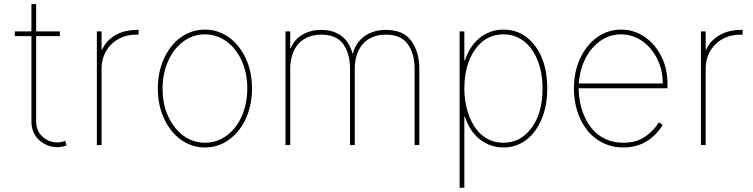

<svg xmlns="http://www.w3.org/2000/svg" viewBox="-20 -696 3611 921"><path d="M51.1 -522.7V-545.5H130.7V-676.1H153.4V-545.5H267V-522.7H153.4V-115.1Q153.4 -67.5 184.3 -40.1Q214.8 -12.8 255.7 -12.8Q270.6 -12.8 292.6 -19.9L299.7 1.4Q289.1 5.3 278.8 7.6Q268.5 9.9 255.7 9.9Q206 9.9 168 -23.8Q130.7 -57.5 130.7 -115.1V-522.7Z M444.6 0V-545.5H467.3V-458.8H470.2Q480.8 -482.6 498.4 -500.2Q516 -517.8 537.6 -529.5Q559.3 -541.2 584 -546.9Q608.7 -552.6 633.5 -552.6H644.9V-529.8H633.5Q597.3 -529.8 566.9 -517.8Q536.6 -505.7 514.4 -483.8Q492.2 -462 479.8 -432.2Q467.3 -402.3 467.3 -366.5V0Z M767 -415.8Q780.9 -446 800.4 -471.4Q820 -496.8 844.8 -515.1Q869.7 -533.4 899.3 -543.7Q929 -554 963.1 -554Q997.2 -554 1026.8 -543.5Q1056.5 -533 1081.3 -514.6Q1106.2 -496.1 1125.7 -470.7Q1145.2 -445.3 1159.1 -415.5Q1188.9 -351.6 1188.9 -271.3Q1188.9 -236.2 1182.5 -201.5Q1176.1 -166.9 1162.8 -134.9Q1149.5 -103 1128.6 -75.1Q1107.6 -47.2 1078.5 -25.9Q1027.3 11.4 963.1 11.4Q929 11.4 899.3 0.9Q869.7 -9.6 844.8 -28.1Q820 -46.5 800.4 -71.9Q780.9 -97.3 767 -127.1Q737.2 -191.1 737.2 -271.3Q737.2 -351.6 767 -415.8ZM786.6 -138.5Q800.1 -109.4 818.4 -85.8Q836.6 -62.1 859 -45.6Q881.4 -29.1 907.7 -20.2Q933.9 -11.4 963.1 -11.4Q1021 -11.4 1067.1 -45.5Q1090.2 -62.5 1108.5 -85.9Q1126.8 -109.4 1139.6 -138.3Q1152.3 -167.3 1159.3 -200.8Q1166.2 -234.4 1166.2 -271.3Q1166.2 -308.9 1159.6 -341.4Q1153.1 -373.9 1139.6 -404.1Q1126.8 -433.6 1108.3 -457Q1089.8 -480.5 1067.1 -497Q1044.4 -513.5 1018.1 -522.4Q991.8 -531.2 963.1 -531.2Q905.5 -531.2 859.7 -497.2Q836.6 -480.1 818.2 -456.5Q799.7 -432.9 786.8 -403.9Q773.8 -375 766.9 -341.6Q759.9 -308.2 759.9 -271.3Q759.9 -233.7 766.3 -201.2Q772.7 -168.7 786.6 -138.5Z M1349.4 0V-545.5H1372.2V-464.5H1375Q1382.5 -484.4 1396.1 -500.5Q1409.8 -516.7 1428.4 -528.2Q1447.1 -539.8 1470.7 -546.2Q1494.3 -552.6 1521.3 -552.6Q1552.2 -552.6 1576.7 -544.6Q1601.2 -536.6 1619.9 -522Q1638.5 -507.5 1651.1 -486.7Q1663.7 -465.9 1670.5 -440.3H1673.3Q1680 -465.9 1693.9 -486.7Q1707.7 -507.5 1728 -522Q1748.2 -536.6 1774.1 -544.6Q1800.1 -552.6 1831 -552.6Q1914.4 -552.6 1952.4 -500.7Q1991.5 -447.8 1991.5 -366.5V0H1968.8V-366.5Q1968.8 -438.9 1936.1 -484.4Q1903.4 -529.8 1831 -529.8Q1794 -529.8 1766 -517.6Q1737.9 -505.3 1719.3 -483.5Q1700.6 -461.6 1691.2 -431.6Q1681.8 -401.6 1681.8 -366.5V0H1659.1V-366.5Q1659.1 -438.9 1626.4 -484.4Q1593.8 -529.8 1521.3 -529.8Q1484.4 -529.8 1456.3 -517.6Q1428.3 -505.3 1409.6 -483.5Q1391 -461.6 1381.6 -431.6Q1372.2 -401.6 1372.2 -366.5V0Z M2184.7 -545.5H2207.4V-406.2H2210.2Q2220.5 -438.2 2237.6 -465.2Q2254.6 -492.2 2278.1 -511.9Q2301.5 -531.6 2330.8 -542.8Q2360.1 -554 2394.9 -554Q2459.2 -554 2506.7 -517Q2555 -478.3 2580.1 -416.2Q2605.1 -354 2605.1 -271.3Q2605.1 -190 2579.2 -127.1Q2566.1 -95.2 2547.6 -69.6Q2529.1 -44 2505.7 -25.9Q2482.2 -7.8 2454.5 1.8Q2426.8 11.4 2394.9 11.4Q2360.4 11.4 2331 0.2Q2301.5 -11 2277.9 -30.7Q2254.3 -50.4 2237.2 -77.4Q2220.2 -104.4 2210.2 -136.4H2207.4V204.5H2184.7ZM2394.9 -11.4Q2452.8 -11.4 2494.7 -45.8Q2537.6 -80.3 2560 -137.8Q2582.4 -195.3 2582.4 -271.3Q2582.4 -345.9 2559.7 -404.1Q2548.3 -433.6 2532 -457Q2515.6 -480.5 2494.9 -497Q2474.1 -513.5 2448.9 -522.4Q2423.7 -531.2 2394.9 -531.2Q2337.4 -531.2 2295.1 -497.2Q2273.8 -480.1 2257.5 -456.3Q2241.1 -432.5 2229.9 -403.8Q2218.8 -375 2213.1 -341.6Q2207.4 -308.2 2207.4 -271.3Q2207.4 -242.9 2211.8 -212.4Q2216.3 -181.8 2225.7 -153.1Q2235.1 -124.3 2250 -98.5Q2264.9 -72.8 2285.7 -53.4Q2306.5 -34.1 2333.6 -22.7Q2360.8 -11.4 2394.9 -11.4Z M2733 -271.3Q2733 -351.6 2762.8 -415.5Q2776.6 -445.3 2796.2 -470.7Q2815.7 -496.1 2840.6 -514.6Q2865.4 -533 2895.1 -543.5Q2924.7 -554 2958.8 -554Q2991.5 -554 3020.4 -544.6Q3049.4 -535.2 3073.9 -518.1Q3098.4 -501.1 3118.3 -477.3Q3138.1 -453.5 3152.7 -424.7Q3181.8 -366.8 3181.8 -295.5V-272.7H2755.7Q2756 -240.4 2761.9 -208.5Q2767.8 -176.5 2779.3 -147.5Q2790.8 -118.6 2808.2 -93.6Q2825.6 -68.5 2849.4 -50.2Q2873.2 -32 2903.2 -21.7Q2933.2 -11.4 2970.2 -11.4Q3021 -11.4 3055 -29.1Q3072.1 -38 3085.8 -48.7Q3099.4 -59.3 3109.9 -70Q3120.4 -80.6 3128 -90.9Q3135.7 -101.2 3140.6 -109.4L3159.1 -96.6Q3147 -76 3122.9 -50.8Q3110.8 -38 3095.3 -26.8Q3079.9 -15.6 3061.1 -7.1Q3042.3 1.4 3019.5 6.4Q2996.8 11.4 2970.2 11.4Q2931.5 11.4 2898.8 0.4Q2866.1 -10.7 2839.7 -30Q2813.2 -49.4 2793.3 -76Q2773.4 -102.6 2759.9 -134.1Q2746.4 -165.5 2739.7 -200.5Q2733 -235.4 2733 -271.3ZM2756.4 -295.5H3159.1Q3159.1 -361.2 3132.1 -414.8Q3119.3 -440 3101.6 -461.5Q3083.8 -483 3061.8 -498.4Q3039.8 -513.8 3013.8 -522.5Q2987.9 -531.2 2958.8 -531.2Q2905.5 -531.2 2861.2 -500.7Q2839.1 -485.4 2820.8 -464.3Q2802.6 -443.2 2789.1 -417.1Q2775.6 -391 2767.2 -360.3Q2758.9 -329.5 2756.4 -295.5Z M3342.3 0V-545.5H3365.1V-458.8H3367.9Q3378.6 -482.6 3396.1 -500.2Q3413.7 -517.8 3435.4 -529.5Q3457 -541.2 3481.7 -546.9Q3506.4 -552.6 3531.2 -552.6H3542.6V-529.8H3531.2Q3495 -529.8 3464.7 -517.8Q3434.3 -505.7 3412.1 -483.8Q3389.9 -462 3377.5 -432.2Q3365.1 -402.3 3365.1 -366.5V0Z"/></svg>

Font: Inter P Thin
Style: Regular
Weight: 100
Designer: Rasmus Andersson
Foundry: rsms
Version: Version 3.018;git-588b23468